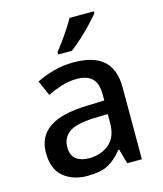

<svg xmlns="http://www.w3.org/2000/svg" viewBox="-115 -852 804 947"><g transform="rotate(-15 287.0 -378.0)"><path d="M292 -549Q393 -549 443.5 -504.5Q494 -460 494 -365V0H419L398 -75H394Q359 -31 320.5 -10.5Q282 10 214 10Q141 10 93 -29.5Q45 -69 45 -153Q45 -235 107 -278Q169 -321 298 -325L390 -328V-358Q390 -417 363 -441.5Q336 -466 287 -466Q246 -466 208 -454Q170 -442 135 -425L101 -502Q139 -522 188.5 -535.5Q238 -549 292 -549ZM317 -257Q225 -253 189.5 -226.5Q154 -200 154 -152Q154 -110 179 -91Q204 -72 244 -72Q306 -72 347.5 -107Q389 -142 389 -212V-259ZM454 -756Q439 -738 412 -709Q385 -680 354 -652Q323 -624 299 -606H229V-618Q244 -637 263 -663Q282 -689 300 -716.5Q318 -744 330 -766H454Z"/></g></svg>

Font: Noto Sans Telugu Medium
Style: Regular
Weight: 500
Designer: Jelle Bosma - Monotype Design Team
Foundry: Monotype Imaging Inc.
Version: Version 2.005; ttfautohint (v1.8.4.7-5d5b)